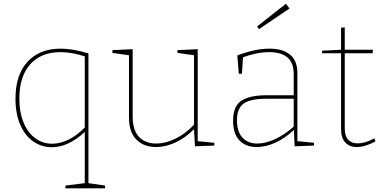

<svg xmlns="http://www.w3.org/2000/svg" viewBox="-20 -792 2077 1042"><path d="M460 202 550 215V230H335V215L440 202V-76Q351 7 261 7Q206 7 161 -24Q116 -55 90 -114.5Q64 -174 64 -256Q64 -386 129.5 -457Q195 -528 309 -528Q376 -528 460 -502ZM440 -100V-486Q371 -509 308 -509Q203 -509 144 -443Q85 -377 85 -257Q85 -181 108.5 -125.5Q132 -70 172.5 -41Q213 -12 263 -12Q306 -12 351.5 -34Q397 -56 440 -100Z M1053 -26 1143 -17V-2L1038 2L1033 -91Q985 -43 931.5 -18.5Q878 6 828 6Q760 6 720 -34.5Q680 -75 680 -154V-492L590 -505V-520L700 -525V-159Q700 -86 734 -49.5Q768 -13 829 -13Q877 -13 930.5 -38.5Q984 -64 1033 -115V-492L943 -505V-520L1053 -525Z M1594 -26 1684 -17V-2L1579 2L1575 -87Q1529 -43 1476 -18.5Q1423 6 1373 6Q1314 6 1279.5 -30Q1245 -66 1245 -136Q1245 -217 1291 -246Q1337 -275 1423 -275H1574V-391Q1574 -452 1539.5 -480.5Q1505 -509 1442 -509Q1374 -509 1299 -481L1293 -392H1276L1268 -491Q1364 -528 1443 -528Q1514 -528 1554 -495.5Q1594 -463 1594 -394ZM1376 -13Q1421 -13 1473 -37Q1525 -61 1574 -105V-256H1425Q1339 -256 1302.5 -230Q1266 -204 1266 -140Q1266 -77 1296 -45Q1326 -13 1376 -13ZM1551 -746 1386 -634 1375 -648 1532 -772Z M2018 -25Q1961 6 1916 6Q1877 6 1854 -18.5Q1831 -43 1831 -91V-503H1728V-517L1831 -522V-642L1851 -643V-522H2004L2002 -503H1851V-94Q1851 -54 1869.5 -34Q1888 -14 1920 -14Q1962 -14 2011 -41Z"/></svg>

Font: Bitter Pro Thin
Style: Regular
Weight: 250
Designer: Sol Matas, and Bitter project Authors
Foundry: Sol Matas
Version: Version 1.010